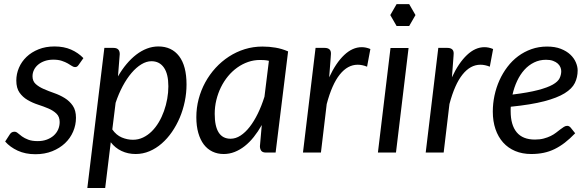

<svg xmlns="http://www.w3.org/2000/svg" viewBox="-20 -739 2838 930"><path d="M361.5 -425.5Q357.5 -419.5 353.5 -416.8Q349.5 -414 343.5 -414Q336.5 -414 328.2 -419.5Q320 -425 308.2 -431.8Q296.5 -438.5 279.5 -444.2Q262.5 -450 238.5 -450Q216 -450 197.5 -443.8Q179 -437.5 165.5 -426.5Q152 -415.5 144.8 -400.8Q137.5 -386 137.5 -369.5Q137.5 -346 153 -332Q168.5 -318 192 -307.8Q215.5 -297.5 242.8 -288Q270 -278.5 293.5 -264Q317 -249.5 332.5 -227Q348 -204.5 348 -168.5Q348 -133.5 334.2 -101.5Q320.5 -69.5 294.8 -45.2Q269 -21 232.8 -6.5Q196.5 8 151.5 8Q103 8 65.8 -9.2Q28.5 -26.5 5 -53.5L27 -87.5Q31 -94 36.5 -97.5Q42 -101 50.5 -101Q58.5 -101 66.5 -94Q74.5 -87 86.5 -78.2Q98.5 -69.5 116.8 -62.5Q135 -55.5 163 -55.5Q187.5 -55.5 207.2 -63Q227 -70.5 240.8 -83Q254.5 -95.5 261.8 -112.2Q269 -129 269 -148Q269 -173.5 253.5 -188.5Q238 -203.5 214.5 -213.5Q191 -223.5 164 -232.2Q137 -241 113.5 -254.8Q90 -268.5 74.5 -290.5Q59 -312.5 59 -349Q59 -381 71.8 -410.8Q84.5 -440.5 108.5 -463.5Q132.5 -486.5 166.8 -500.2Q201 -514 244 -514Q289.5 -514 324.2 -498.8Q359 -483.5 384 -457.5Z M403 171.5 485.5 -507H530Q560 -507 560 -477L551.5 -369Q570.5 -402 593 -428.8Q615.5 -455.5 640.2 -474.5Q665 -493.5 692 -503.8Q719 -514 747 -514Q811.5 -514 847.5 -467Q883.5 -420 883.5 -329.5Q883.5 -288.5 875 -247.5Q866.5 -206.5 850.8 -169.2Q835 -132 812.8 -99.8Q790.5 -67.5 763.2 -43.8Q736 -20 704 -6.5Q672 7 637 7Q599.5 7 568.5 -7.8Q537.5 -22.5 516.5 -50L489.5 171.5ZM713.5 -442.5Q689.5 -442.5 664.8 -427.5Q640 -412.5 617 -385.5Q594 -358.5 574.2 -321.5Q554.5 -284.5 540 -241L524 -112Q543 -84.5 569.8 -73.2Q596.5 -62 624 -62Q650 -62 673 -73Q696 -84 715 -102.8Q734 -121.5 749 -146.8Q764 -172 774.2 -200.8Q784.5 -229.5 790 -260.2Q795.5 -291 795.5 -321Q795.5 -380.5 774 -411.5Q752.5 -442.5 713.5 -442.5Z M1315 0H1269Q1251.5 0 1245.2 -9Q1239 -18 1239 -31L1248 -133.5Q1230 -101.5 1209.2 -75.5Q1188.5 -49.5 1165.2 -31.2Q1142 -13 1116.5 -3Q1091 7 1063.5 7Q1033.5 7 1009 -4.8Q984.5 -16.5 967.2 -39.2Q950 -62 940.5 -95.2Q931 -128.5 931 -171.5Q931 -216.5 942.2 -259.2Q953.5 -302 974.2 -340Q995 -378 1024 -409.8Q1053 -441.5 1088.8 -464.8Q1124.5 -488 1165.5 -500.8Q1206.5 -513.5 1251.5 -513.5Q1284 -513.5 1314.8 -508.2Q1345.5 -503 1375.5 -490ZM1097 -67Q1121.5 -67 1145 -82.2Q1168.5 -97.5 1189.5 -124.5Q1210.5 -151.5 1228.8 -188.8Q1247 -226 1261 -270.5L1282.5 -444.5Q1271.5 -447 1260.8 -447.8Q1250 -448.5 1239.5 -448.5Q1209.5 -448.5 1181.5 -438.8Q1153.5 -429 1129 -411.5Q1104.5 -394 1084.5 -369.8Q1064.5 -345.5 1050.2 -316.5Q1036 -287.5 1028 -254.8Q1020 -222 1020 -187.5Q1020 -67 1097 -67Z M1447.5 0 1508.5 -507H1553Q1567 -507 1575 -500.5Q1583 -494 1583 -480.5Q1583 -478.5 1582.8 -474.8Q1582.5 -471 1582.2 -467Q1582 -463 1581.8 -460Q1581.5 -457 1581.5 -456.5L1574.5 -364.5Q1607 -434.5 1647.2 -472.5Q1687.5 -510.5 1732 -510.5Q1753 -510.5 1774 -501.5L1758 -416Q1734.5 -425.5 1712.5 -425.5Q1664 -425.5 1626 -378.2Q1588 -331 1562.5 -235L1534.5 0Z M1959 -506.5 1898 0H1810.5L1871.5 -506.5ZM1992.5 -666 1962 -719H1901L1870.5 -666L1901 -613H1962Z M2042 0 2103 -507H2147.5Q2161.5 -507 2169.5 -500.5Q2177.5 -494 2177.5 -480.5Q2177.5 -478.5 2177.2 -474.8Q2177 -471 2176.8 -467Q2176.5 -463 2176.2 -460Q2176 -457 2176 -456.5L2169 -364.5Q2201.5 -434.5 2241.8 -472.5Q2282 -510.5 2326.5 -510.5Q2347.5 -510.5 2368.5 -501.5L2352.5 -416Q2329 -425.5 2307 -425.5Q2258.5 -425.5 2220.5 -378.2Q2182.5 -331 2157 -235L2129 0Z M2778 -398Q2778 -365 2764.5 -337.2Q2751 -309.5 2715 -287.2Q2679 -265 2616 -248.5Q2553 -232 2454 -222Q2453.5 -216.5 2453.5 -211.2Q2453.5 -206 2453.5 -200.5Q2453.5 -133.5 2482.8 -98.2Q2512 -63 2571 -63Q2595 -63 2613.8 -68Q2632.5 -73 2647.2 -80.2Q2662 -87.5 2673.2 -96.2Q2684.5 -105 2694 -112.2Q2703.5 -119.5 2711.5 -124.5Q2719.5 -129.5 2727.5 -129.5Q2736.5 -129.5 2744 -121L2766 -93.5Q2740.5 -67 2716.2 -48.2Q2692 -29.5 2666.5 -17Q2641 -4.5 2613.2 1.2Q2585.5 7 2553.5 7Q2510 7 2475.5 -7.5Q2441 -22 2417 -48.8Q2393 -75.5 2380 -113.5Q2367 -151.5 2367 -198.5Q2367 -237.5 2375.2 -276.2Q2383.5 -315 2399.2 -350Q2415 -385 2437.8 -415Q2460.5 -445 2489.8 -466.8Q2519 -488.5 2554.2 -501Q2589.5 -513.5 2630 -513.5Q2668.5 -513.5 2696.5 -502.5Q2724.5 -491.5 2742.5 -474.5Q2760.5 -457.5 2769.2 -437Q2778 -416.5 2778 -398ZM2625 -449.5Q2593.5 -449.5 2567 -436.5Q2540.5 -423.5 2520 -400.8Q2499.5 -378 2485 -347.2Q2470.5 -316.5 2462.5 -281Q2539.5 -290.5 2586 -302.8Q2632.5 -315 2657.5 -329.2Q2682.5 -343.5 2690.5 -360Q2698.5 -376.5 2698.5 -394.5Q2698.5 -403.5 2694.5 -413.2Q2690.5 -423 2681.8 -431Q2673 -439 2659 -444.2Q2645 -449.5 2625 -449.5Z"/></svg>

Font: LatoHex
Style: Italic
Weight: 400
Italic angle: -7°
Designer: Lukasz Dziedzic
Foundry: tyPoland Lukasz Dziedzic
Version: Version 1.104; Western+Polish opensource